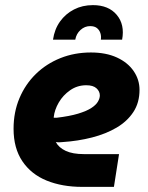

<svg xmlns="http://www.w3.org/2000/svg" viewBox="-20 -730 578 750"><path d="M301 0Q223 0 162.5 -24.5Q102 -49 67.5 -100Q33 -151 33 -227Q33 -292 56 -346.5Q79 -401 120 -441Q161 -481 216 -503Q271 -525 335 -525Q394 -525 436.5 -505.5Q479 -486 502 -452.5Q525 -419 525 -379Q525 -329 501 -292.5Q477 -256 435.5 -231.5Q394 -207 339.5 -193Q285 -179 224 -175Q216 -174 210 -174Q204 -174 198 -175Q210 -153 237 -140.5Q264 -128 308 -128H445L425 0ZM190 -270Q192 -270 194.5 -270Q197 -270 201 -270Q252 -276 285 -286Q318 -296 336.5 -308Q355 -320 362.5 -333Q370 -346 370 -357Q370 -373 357 -385Q344 -397 317 -397Q282 -397 254 -377.5Q226 -358 209.5 -329.5Q193 -301 190 -273Q190 -272 190 -271.5Q190 -271 190 -270ZM187 -575Q193 -616 214.5 -646Q236 -676 269 -693Q302 -710 343 -710Q404 -710 436 -672Q468 -634 457 -575H374Q376 -589 372 -601Q368 -613 358.5 -620.5Q349 -628 332 -628Q311 -628 294.5 -613Q278 -598 274 -575Z"/></svg>

Font: MuseoModerno Thin
Style: Bold Italic
Weight: 700
Italic angle: -9°
Version: Version 1.003